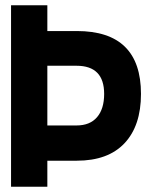

<svg xmlns="http://www.w3.org/2000/svg" viewBox="-20 -710 570 730"><path d="M271 -233Q322 -233 349 -264.5Q376 -296 376 -353Q376 -460 271 -460H160V-233ZM272 -99H160V0H22V-690H160V-592H272Q516 -592 516 -353Q516 -232 453.5 -165.5Q391 -99 272 -99Z"/></svg>

Font: TypoPRO Titillium Text
Style: 999 wt
Weight: 900
Designer: Accademia di Belle Arti di Urbino and others
Foundry: Accademia di Belle Arti di Urbino and others.
Version: Version 25.000